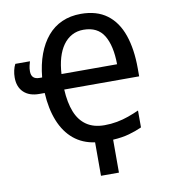

<svg xmlns="http://www.w3.org/2000/svg" viewBox="-97 -807 953 1085"><g transform="rotate(-10 379.0 -264.5)"><path d="M440 -725Q531 -725 589.5 -681.5Q648 -638 676 -557Q704 -476 704 -366V-320H274Q278 -244 299 -191Q320 -138 361 -110Q402 -82 464 -82Q501 -82 536 -88.5Q571 -95 603 -106.5Q635 -118 664 -131V-34Q631 -19 590.5 -7.5Q550 4 497 7V196H394V4Q323 -6 273 -47.5Q223 -89 195 -158.5Q167 -228 162 -320H131Q74 -320 42 -350.5Q10 -381 10 -435Q10 -456 14.5 -476Q19 -496 27 -511H111Q108 -502 104.5 -486.5Q101 -471 101 -455Q101 -432 112.5 -420.5Q124 -409 148 -409H163Q170 -483 191.5 -541Q213 -599 248 -640.5Q283 -682 331.5 -703.5Q380 -725 440 -725ZM439 -634Q402 -634 372.5 -618Q343 -602 322 -572.5Q301 -543 289 -502Q277 -461 274 -409H593Q592 -516 556 -575Q520 -634 439 -634Z"/></g></svg>

Font: Noto Sans Display SemiCondensed Medium
Style: Regular
Weight: 500
Width: 4
Designer: Monotype Design Team
Foundry: Monotype Imaging Inc.
Version: Version 2.003